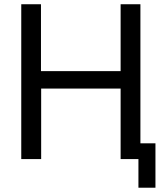

<svg xmlns="http://www.w3.org/2000/svg" viewBox="-20 -749 784 904"><path d="M547.9 -332H173.8V0H80.1V-729H172.9V-414.1H547.9V-729H641.1V-74.2H711.9V134.8H631.8V0H547.9Z"/></svg>

Font: Miedinger*
Style: Book
Weight: 400
Version: Version 001.000